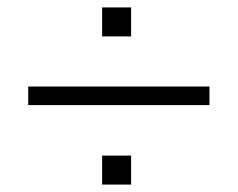

<svg xmlns="http://www.w3.org/2000/svg" viewBox="-20 -545 640 517"><path d="M255 -447V-525H333V-447ZM56 -262V-312H544V-262ZM255 -48V-126H333V-48Z"/></svg>

Font: Nunito Sans Light
Style: Regular
Weight: 300
Designer: Vernon Adams
Foundry: Vernon Adams
Version: Version 3.101; ttfautohint (v1.8.4.7-5d5b);gftools[0.9.27]